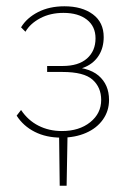

<svg xmlns="http://www.w3.org/2000/svg" viewBox="-20 -433 406 611"><path d="M170 158 168 -8H195L192 158ZM175 5Q127 5 90.5 -13.5Q54 -32 33 -65L47 -83Q69 -50 102.5 -33Q136 -16 177 -16Q232 -16 267 -44Q302 -72 302 -115Q302 -155 274.5 -179.5Q247 -204 179 -204H130V-223H179Q230 -223 257 -247Q284 -271 284 -311Q284 -349 256.5 -370.5Q229 -392 182 -392Q140 -392 108 -375Q76 -358 61 -332L47 -346Q65 -376 101 -394.5Q137 -413 185 -413Q241 -413 275.5 -387.5Q310 -362 310 -315Q310 -282 295 -257.5Q280 -233 252.5 -220.5Q225 -208 187 -208V-221Q260 -221 293.5 -192.5Q327 -164 327 -115Q327 -80 307.5 -52.5Q288 -25 253.5 -10Q219 5 175 5Z"/></svg>

Font: Ysabeau Office Thin
Style: Regular
Weight: 250
Designer: Christian Thalmann (Catharsis Fonts)
Version: Version 2.001;gftools[0.9.30]; featfreeze: tnum,lnum,ss02